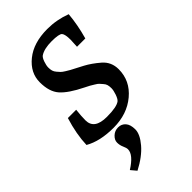

<svg xmlns="http://www.w3.org/2000/svg" viewBox="-220 -548 817 817"><g transform="rotate(-45 189.0 -139.0)"><path d="M280 -345 282 -385Q282 -418 273.5 -428Q265 -438 220 -438Q175 -438 151 -422Q143 -416 137 -398.5Q131 -381 131 -369Q131 -357 133.5 -348.5Q136 -340 143 -332Q150 -324 154.5 -319Q159 -314 172 -306Q185 -298 190.5 -295Q196 -292 212.5 -283.5Q229 -275 244 -267Q274 -251 306 -223.5Q338 -196 338 -152Q338 -83 283 -37Q228 9 146.5 9Q65 9 13 -21Q15 -84 38 -158H88Q84 -123 84 -98Q84 -44 159 -44Q219 -44 238 -59Q246 -66 252.5 -85Q259 -104 259 -116.5Q259 -129 256.5 -137.5Q254 -146 247 -153.5Q240 -161 236 -166Q232 -171 219 -178.5Q206 -186 201.5 -189Q197 -192 180 -200Q115 -232 88 -262.5Q61 -293 61 -350Q61 -407 111 -447.5Q161 -488 244 -488Q300 -488 353 -468Q348 -409 330 -345ZM89 210 68 185Q125 149 125 117Q125 108 118.5 94Q112 80 112 64Q112 48 126.5 34.5Q141 21 161 21Q181 21 194 35.5Q207 50 207 79Q207 108 176 144.5Q145 181 89 210Z"/></g></svg>

Font: Poly
Style: Italic
Weight: 400
Italic angle: -10°
Designer: Nicolas Silva
Foundry: Jose Nicolas Silva Schwarzenberg
Version: Version 1.003